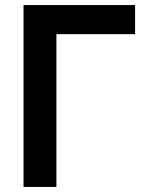

<svg xmlns="http://www.w3.org/2000/svg" viewBox="-20 -726 569 759"><path d="M73 -706H514V-591H203V13H73Z"/></svg>

Font: Repo
Style: DemiBold
Weight: 600
Designer: Stefan Peev
Foundry: Context Ltd
Version: Version 001.000